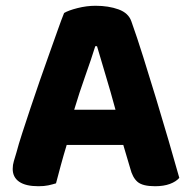

<svg xmlns="http://www.w3.org/2000/svg" viewBox="-20 -635 660 665"><path d="M407 -133H211Q200 -97 190.5 -62Q181 -27 174 0Q161 4 147 7Q133 10 113 10Q69 10 46.5 -5.5Q24 -21 24 -50Q24 -64 28 -77Q32 -90 37 -107Q44 -134 57 -174Q70 -214 85.5 -260.5Q101 -307 118 -356Q135 -405 151 -449.5Q167 -494 180 -531Q193 -568 202 -590Q217 -599 248.5 -607Q280 -615 311 -615Q356 -615 390.5 -602.5Q425 -590 435 -561Q454 -508 476 -438Q498 -368 520.5 -294Q543 -220 564 -148Q585 -76 601 -19Q590 -6 568.5 2Q547 10 517 10Q474 10 456.5 -5Q439 -20 431 -52ZM310 -475Q296 -430 275.5 -372.5Q255 -315 237 -255H380Q363 -318 345.5 -375.5Q328 -433 316 -475Z"/></svg>

Font: Baloo Da 2
Style: Bold
Weight: 700
Designer: Noopur Datye, Sulekha Rajkumar and Ek Type
Foundry: Ek Type
Version: Version 1.640;hotconv 1.0.111;makeotfexe 2.5.65597; ttfautoh